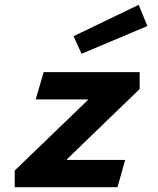

<svg xmlns="http://www.w3.org/2000/svg" viewBox="-20 -776 654 796"><path d="M41 0V-69L141 -113H499L467 0ZM258 -44 41 -69 369 -385 344 -334V-433L559 -407L233 -92L258 -143ZM128 -364 161 -477H559V-407L452 -364ZM285 -626 555 -756 591 -668 318 -553Z"/></svg>

Font: Intel One Mono Light
Style: Italic
Weight: 300
Italic angle: -16°
Monospace: yes
Designer: Fred Shallcrass
Foundry: Frere-Jones Type LLC
Version: Version 1.004